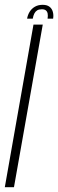

<svg xmlns="http://www.w3.org/2000/svg" viewBox="-24 -777 242 797"><path d="M-4 0H34L153.5 -675H115ZM153 -757Q134.5 -757 121 -749.2Q107.5 -741.5 99.2 -728.2Q91 -715 88.5 -699.5H112Q114 -712 118.5 -720.8Q123 -729.5 130.2 -734Q137.5 -738.5 150 -738.5Q160.5 -738.5 166.2 -734Q172 -729.5 173.8 -720.8Q175.5 -712 173.5 -699.5H196.5Q199 -715 195.2 -728.2Q191.5 -741.5 181.2 -749.2Q171 -757 153 -757Z"/></svg>

Font: Anybody Condensed ExtraLight
Style: Italic
Weight: 250
Width: 3
Italic angle: -10°
Version: Version 1.113;gftools[0.9.25]